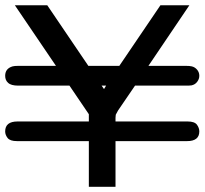

<svg xmlns="http://www.w3.org/2000/svg" viewBox="-54 -715 783 735"><path d="M-34.2 -211.9Q-34.2 -250 13.2 -250H286.1V-277.8L211.9 -387.2H16.1Q-11.7 -387.2 -22.9 -397.9Q-34.2 -407.7 -34.2 -424.8Q-34.2 -452.6 -5.9 -460.9Q1 -462.9 17.1 -462.9H160.2L2.9 -694.8H127L284.2 -462.9H402.8L560.1 -694.8H670.9L514.2 -462.9H657.2Q672.4 -462.9 680.2 -460.9Q692.4 -458 700.7 -448Q709 -438 709 -424.8Q709 -412.6 700.9 -401.9Q692.9 -391.1 679.2 -388.2Q672.4 -387.2 658.2 -387.2H462.9L397.9 -292L389.2 -275.9L388.2 -264.2V-250H664.1Q690.9 -250 700 -237.5Q709 -225.1 709 -211.9Q709 -174.8 662.1 -174.8H388.2V0H286.1V-174.8H11.2Q-15.6 -174.8 -24.9 -186.8Q-34.2 -198.7 -34.2 -211.9ZM335 -387.2 344.2 -374 352.1 -387.2Z"/></svg>

Font: CMU Bright
Style: SemiBold
Weight: 600
Version: Version 0.7.0